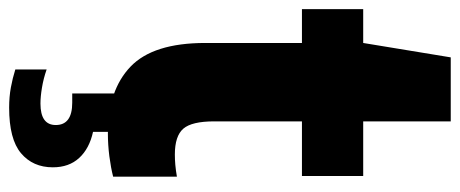

<svg xmlns="http://www.w3.org/2000/svg" viewBox="-313 -467 1006 420"><g transform="rotate(90 190.0 -257.0)"><path d="M272 10Q177.5 10 125.8 -39.5Q74 -89 74 -203V-414.5H0V-548.5H74L105.5 -740H245.5V-548.5H365V-414.5H245.5V-222.5Q245.5 -173.5 261.5 -155Q277.5 -136.5 318 -136.5Q329 -136.5 340.5 -137.5Q352 -138.5 366.5 -141V-1.5Q347 3.5 321.8 6.8Q296.5 10 272 10ZM215.5 226Q191.5 226 171.2 222.2Q151 218.5 132 212.5V144Q152 151 171.8 154.2Q191.5 157.5 206.5 157.5Q253.5 157.5 253.5 124Q253.5 88 204.5 88H184.5V-10H268.5V42.5Q305 50.5 325.5 72.8Q346 95 346 130.5Q346 174 315.2 200Q284.5 226 215.5 226Z"/></g></svg>

Font: Encode Sans Cnd XBd
Style: Regular
Weight: 800
Width: 3
Designer: Multiple Designers
Foundry: Impallari Type
Version: Version 3.002; ttfautohint (v1.8.3) -l 8 -r 50 -G 200 -x 14 